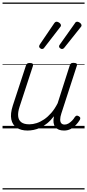

<svg xmlns="http://www.w3.org/2000/svg" viewBox="-20 -1011 686 1512"><path d="M197 17Q146 17 112 -5Q78 -27 69 -71Q60 -115 81 -180L184 -494Q188 -506 194.5 -510.5Q201 -515 215 -515Q231 -515 237 -509Q243 -503 239 -491L134 -170Q120 -127 123 -96Q126 -65 147.5 -48.5Q169 -32 211 -32Q239 -32 268.5 -41.5Q298 -51 327.5 -71Q357 -91 384 -122Q411 -153 434 -198L529 -495Q534 -508 539.5 -512Q545 -516 559 -516Q576 -516 582.5 -510.5Q589 -505 585 -493L463 -117Q454 -90 454 -70Q454 -50 463 -40Q472 -30 489 -30Q505 -30 520 -39Q535 -48 548 -61.5Q561 -75 569 -89Q573 -95 580.5 -99Q588 -103 600 -96Q611 -90 612 -82Q613 -74 608 -66Q596 -46 578 -27Q560 -8 537 4.5Q514 17 484 17Q460 17 443 10Q426 3 415.5 -10.5Q405 -24 402 -44Q399 -64 404 -91V-95Q380 -63 353 -41Q326 -19 298.5 -6Q271 7 245 12Q219 17 197 17ZM310 -625Q305 -625 296.5 -631Q288 -637 288 -645Q288 -649 289.5 -653Q291 -657 295 -663L405 -825Q410 -833 415 -836.5Q420 -840 426 -840Q432 -840 440 -836Q448 -832 454 -825.5Q460 -819 460 -811Q460 -806 457.5 -802.5Q455 -799 451 -794L329 -636Q324 -629 319.5 -627Q315 -625 310 -625ZM468 -625Q462 -625 453.5 -631Q445 -637 445 -645Q445 -649 446.5 -653Q448 -657 453 -663L568 -825Q572 -833 577 -836.5Q582 -840 588 -840Q594 -840 602 -836Q610 -832 616 -825.5Q622 -819 622 -811Q622 -806 619.5 -802.5Q617 -799 613 -794L487 -636Q481 -629 476.5 -627Q472 -625 468 -625ZM0 471H646V481H0ZM0 -20H646V0H0ZM0 -505H646V-500H0ZM0 -991H646V-981H0Z"/></svg>

Font: Playwrite IE Guides
Style: Regular
Weight: 400
Designer: Veronika Burian, José Scaglione
Foundry: TypeTogether
Version: Version 1.003